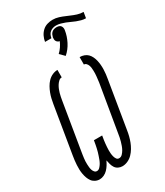

<svg xmlns="http://www.w3.org/2000/svg" viewBox="-249 -1126 1054 1230"><g transform="rotate(-30 277.5 -510.5)"><path d="M277 8Q261 8 247 1Q233 -6 225 -18.5Q217 -31 213 -46Q209 -61 206 -76Q199 -61 190 -46.5Q181 -32 169 -19.5Q157 -7 141 0.5Q125 8 109 8Q92 8 77 0.5Q62 -7 53 -19.5Q44 -32 38.5 -47Q33 -62 30 -78.5Q27 -95 26.5 -111.5Q26 -128 27 -145Q28 -162 30 -179Q32 -196 35 -213L92 -558Q95 -577 99.5 -596Q104 -615 111 -633.5Q118 -652 128 -670Q138 -688 152.5 -703Q167 -718 186 -726.5Q205 -735 224 -735V-680Q211 -680 200.5 -670Q190 -660 183 -648.5Q176 -637 171 -624.5Q166 -612 162.5 -599.5Q159 -587 156.5 -574Q154 -561 152 -549L95 -204Q93 -193 91.5 -182Q90 -171 88.5 -160Q87 -149 86.5 -138Q86 -127 86.5 -116Q87 -105 88 -94.5Q89 -84 92 -74Q95 -64 102 -55.5Q109 -47 120 -47Q120 -47 120 -47Q120 -47 120 -47Q132 -47 141.5 -57Q151 -67 157.5 -78Q164 -89 168.5 -101Q173 -113 177 -125Q181 -137 184.5 -148.5Q188 -160 190.5 -172Q193 -184 195.5 -196Q198 -208 200 -221L201 -228H262L261 -221Q259 -209 257 -196.5Q255 -184 254 -172Q253 -160 252 -148Q251 -136 251 -124Q251 -112 252 -100.5Q253 -89 256 -77.5Q259 -66 265.5 -56.5Q272 -47 284 -47Q298 -47 308.5 -58Q319 -69 326 -81.5Q333 -94 337.5 -107Q342 -120 346 -133.5Q350 -147 352.5 -160Q355 -173 357 -186L415 -531Q416 -542 417.5 -552.5Q419 -563 420 -573.5Q421 -584 421.5 -594.5Q422 -605 421.5 -615.5Q421 -626 420 -636Q419 -646 415.5 -655.5Q412 -665 405 -672.5Q398 -680 388 -680V-735Q405 -735 420.5 -729.5Q436 -724 447 -713Q458 -702 465 -687Q472 -672 475.5 -656.5Q479 -641 480.5 -624.5Q482 -608 481.5 -590.5Q481 -573 479 -556Q477 -539 474 -522L417 -177Q414 -157 409 -137Q404 -117 396.5 -97.5Q389 -78 378 -59.5Q367 -41 352 -25.5Q337 -10 317 -1Q297 8 277 8ZM548 -930Q531 -930 514.5 -934.5Q498 -939 482.5 -945Q467 -951 452.5 -958Q438 -965 422.5 -971Q407 -977 390.5 -981.5Q374 -986 357 -986Q346 -986 334.5 -982.5Q323 -979 313.5 -971.5Q304 -964 299 -953Q294 -942 292 -930H245Q248 -950 257 -969Q266 -988 281.5 -1002.5Q297 -1017 317 -1023Q337 -1029 357 -1029Q380 -1029 402 -1022Q424 -1015 444 -1006L468 -996Q488 -987 510 -980Q532 -973 555 -973ZM315 -786 282 -819Q297 -833 309 -850.5Q321 -868 329 -887Q322 -888 316 -892Q310 -896 306.5 -902Q303 -908 302.5 -915.5Q302 -923 303 -930Q305 -939 309 -948Q313 -957 320.5 -963.5Q328 -970 337 -972.5Q346 -975 355 -975Q364 -975 372.5 -972.5Q381 -970 386 -963.5Q391 -957 392.5 -948Q394 -939 392 -930Q386 -891 366.5 -852.5Q347 -814 315 -786Z"/></g></svg>

Font: Iosevka Slab Light Oblique
Style: Regular
Weight: 300
Italic angle: -9°
Monospace: yes
Designer: Belleve Invis
Foundry: Belleve Invis
Version: Version 11.1.1; ttfautohint (v1.8.3)